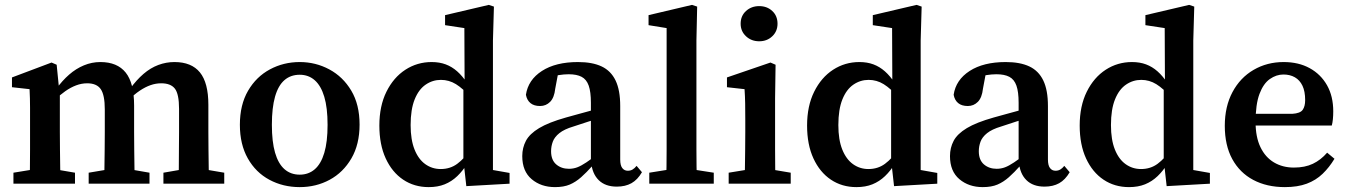

<svg xmlns="http://www.w3.org/2000/svg" viewBox="-20 -752 5518 786"><path d="M35 0V-45L139 -62H188L287 -45V0ZM101 0Q102 -25 102.5 -62.5Q103 -100 103 -140Q103 -180 103 -212V-265Q103 -292 103 -311.5Q103 -331 102.5 -349Q102 -367 101 -387L29 -395V-435L191 -496L212 -487L223 -376L225 -374V-212Q225 -180 225.5 -140Q226 -100 226.5 -62.5Q227 -25 228 0ZM343 0V-45L444 -62H494L592 -45V0ZM407 0Q407 -25 407.5 -62Q408 -99 408.5 -139Q409 -179 409 -212V-304Q409 -363 392.5 -387Q376 -411 337 -411Q314 -411 291.5 -402.5Q269 -394 247 -378.5Q225 -363 203 -342L194 -389H211Q235 -422 263 -446.5Q291 -471 323.5 -484.5Q356 -498 391 -498Q460 -498 494.5 -455Q529 -412 529 -320V-212Q529 -179 529.5 -139Q530 -99 530.5 -62Q531 -25 532 0ZM649 0V-45L747 -62H798L898 -45V0ZM711 0Q712 -25 712 -62Q712 -99 712.5 -139Q713 -179 713 -212V-306Q713 -367 696 -389Q679 -411 640 -411Q618 -411 596.5 -403.5Q575 -396 552.5 -381Q530 -366 506 -342L495 -388H512Q539 -425 567.5 -449.5Q596 -474 628 -486Q660 -498 694 -498Q764 -498 798.5 -455.5Q833 -413 833 -323V-212Q833 -179 833.5 -139Q834 -99 834.5 -62Q835 -25 836 0Z M1207 14Q1139 14 1083 -16Q1027 -46 994.5 -103.5Q962 -161 962 -241Q962 -323 995.5 -380.5Q1029 -438 1085 -468Q1141 -498 1207 -498Q1272 -498 1328 -468Q1384 -438 1418 -381Q1452 -324 1452 -242Q1452 -161 1418.5 -103.5Q1385 -46 1329.5 -16Q1274 14 1207 14ZM1207 -37Q1243 -37 1268.5 -59Q1294 -81 1307.5 -126Q1321 -171 1321 -241Q1321 -311 1307.5 -356Q1294 -401 1268.5 -423.5Q1243 -446 1207 -446Q1170 -446 1144.5 -424Q1119 -402 1106 -356.5Q1093 -311 1093 -241Q1093 -172 1106 -127Q1119 -82 1144.5 -59.5Q1170 -37 1207 -37Z M1735 14Q1676 14 1630.5 -16.5Q1585 -47 1559 -103.5Q1533 -160 1533 -238Q1533 -318 1562 -376.5Q1591 -435 1639.5 -466.5Q1688 -498 1747 -498Q1779 -498 1804.5 -488.5Q1830 -479 1851.5 -460Q1873 -441 1893 -411H1919L1911 -350Q1875 -390 1846.5 -407.5Q1818 -425 1785 -425Q1751 -425 1722.5 -405.5Q1694 -386 1677.5 -345Q1661 -304 1661 -240Q1661 -180 1677 -140Q1693 -100 1721 -80Q1749 -60 1784 -60Q1823 -60 1852 -81.5Q1881 -103 1911 -145L1920 -84H1894Q1875 -53 1852 -31Q1829 -9 1800.5 2.5Q1772 14 1735 14ZM1889 10 1878 -88 1877 -90V-398L1882 -408L1881 -637L1802 -649V-690L1981 -732L2002 -725L1998 -586V-56L2066 -44V0Z M2252 14Q2195 14 2156.5 -18.5Q2118 -51 2118 -113Q2118 -147 2133 -175.5Q2148 -204 2187 -227.5Q2226 -251 2297 -271Q2323 -278 2349.5 -285.5Q2376 -293 2402.5 -300Q2429 -307 2456 -314V-275Q2422 -265 2389.5 -254.5Q2357 -244 2327 -234Q2290 -223 2270 -207Q2250 -191 2243 -172Q2236 -153 2236 -133Q2236 -97 2257 -79Q2278 -61 2309 -61Q2327 -61 2343 -67Q2359 -73 2380 -87Q2401 -101 2432 -125L2442 -73H2405Q2381 -46 2359 -26.5Q2337 -7 2312.5 3.5Q2288 14 2252 14ZM2505 12Q2458 12 2431 -14.5Q2404 -41 2400 -89L2399 -92V-331Q2399 -376 2390 -401.5Q2381 -427 2361 -437.5Q2341 -448 2308 -448Q2289 -448 2267 -444.5Q2245 -441 2216 -431L2268 -469L2253 -389Q2249 -352 2232 -335Q2215 -318 2191 -318Q2166 -318 2151.5 -330Q2137 -342 2133 -364Q2142 -425 2198.5 -461.5Q2255 -498 2346 -498Q2405 -498 2443 -480Q2481 -462 2500 -422.5Q2519 -383 2519 -318V-99Q2519 -75 2527.5 -64Q2536 -53 2550 -53Q2561 -53 2569.5 -58Q2578 -63 2586 -73L2608 -47Q2590 -16 2565 -2Q2540 12 2505 12Z M2638 0V-45L2744 -62H2793L2902 -45V0ZM2707 0Q2708 -35 2708.5 -70.5Q2709 -106 2709 -141.5Q2709 -177 2709 -212V-637L2635 -649V-690L2813 -732L2834 -725L2831 -586V-212Q2831 -177 2831 -141.5Q2831 -106 2831.5 -70.5Q2832 -35 2833 0Z M2963 0V-45L3067 -62H3116L3217 -45V0ZM3028 0Q3029 -25 3029.5 -62.5Q3030 -100 3030.5 -140Q3031 -180 3031 -212V-260Q3031 -300 3030.5 -328.5Q3030 -357 3028 -387L2956 -395V-435L3134 -496L3155 -487L3153 -350V-212Q3153 -180 3153 -140Q3153 -100 3153.5 -62.5Q3154 -25 3155 0ZM3088 -583Q3056 -583 3034 -603.5Q3012 -624 3012 -655Q3012 -687 3034 -707Q3056 -727 3088 -727Q3120 -727 3141.5 -707Q3163 -687 3163 -655Q3163 -624 3141.5 -603.5Q3120 -583 3088 -583Z M3486 14Q3427 14 3381.5 -16.5Q3336 -47 3310 -103.5Q3284 -160 3284 -238Q3284 -318 3313 -376.5Q3342 -435 3390.5 -466.5Q3439 -498 3498 -498Q3530 -498 3555.5 -488.5Q3581 -479 3602.5 -460Q3624 -441 3644 -411H3670L3662 -350Q3626 -390 3597.5 -407.5Q3569 -425 3536 -425Q3502 -425 3473.5 -405.5Q3445 -386 3428.5 -345Q3412 -304 3412 -240Q3412 -180 3428 -140Q3444 -100 3472 -80Q3500 -60 3535 -60Q3574 -60 3603 -81.5Q3632 -103 3662 -145L3671 -84H3645Q3626 -53 3603 -31Q3580 -9 3551.5 2.5Q3523 14 3486 14ZM3640 10 3629 -88 3628 -90V-398L3633 -408L3632 -637L3553 -649V-690L3732 -732L3753 -725L3749 -586V-56L3817 -44V0Z M4003 14Q3946 14 3907.5 -18.5Q3869 -51 3869 -113Q3869 -147 3884 -175.5Q3899 -204 3938 -227.5Q3977 -251 4048 -271Q4074 -278 4100.5 -285.5Q4127 -293 4153.5 -300Q4180 -307 4207 -314V-275Q4173 -265 4140.5 -254.5Q4108 -244 4078 -234Q4041 -223 4021 -207Q4001 -191 3994 -172Q3987 -153 3987 -133Q3987 -97 4008 -79Q4029 -61 4060 -61Q4078 -61 4094 -67Q4110 -73 4131 -87Q4152 -101 4183 -125L4193 -73H4156Q4132 -46 4110 -26.5Q4088 -7 4063.5 3.5Q4039 14 4003 14ZM4256 12Q4209 12 4182 -14.5Q4155 -41 4151 -89L4150 -92V-331Q4150 -376 4141 -401.5Q4132 -427 4112 -437.5Q4092 -448 4059 -448Q4040 -448 4018 -444.5Q3996 -441 3967 -431L4019 -469L4004 -389Q4000 -352 3983 -335Q3966 -318 3942 -318Q3917 -318 3902.5 -330Q3888 -342 3884 -364Q3893 -425 3949.5 -461.5Q4006 -498 4097 -498Q4156 -498 4194 -480Q4232 -462 4251 -422.5Q4270 -383 4270 -318V-99Q4270 -75 4278.5 -64Q4287 -53 4301 -53Q4312 -53 4320.5 -58Q4329 -63 4337 -73L4359 -47Q4341 -16 4316 -2Q4291 12 4256 12Z M4602 14Q4543 14 4497.5 -16.5Q4452 -47 4426 -103.5Q4400 -160 4400 -238Q4400 -318 4429 -376.5Q4458 -435 4506.5 -466.5Q4555 -498 4614 -498Q4646 -498 4671.5 -488.5Q4697 -479 4718.5 -460Q4740 -441 4760 -411H4786L4778 -350Q4742 -390 4713.5 -407.5Q4685 -425 4652 -425Q4618 -425 4589.5 -405.5Q4561 -386 4544.5 -345Q4528 -304 4528 -240Q4528 -180 4544 -140Q4560 -100 4588 -80Q4616 -60 4651 -60Q4690 -60 4719 -81.5Q4748 -103 4778 -145L4787 -84H4761Q4742 -53 4719 -31Q4696 -9 4667.5 2.5Q4639 14 4602 14ZM4756 10 4745 -88 4744 -90V-398L4749 -408L4748 -637L4669 -649V-690L4848 -732L4869 -725L4865 -586V-56L4933 -44V0Z M5240 14Q5166 14 5110.5 -15.5Q5055 -45 5024.5 -101Q4994 -157 4994 -237Q4994 -316 5025.5 -375Q5057 -434 5112 -466Q5167 -498 5235 -498Q5296 -498 5341.5 -473Q5387 -448 5412.5 -403Q5438 -358 5438 -296Q5438 -279 5436.5 -264Q5435 -249 5432 -238H5054V-286H5270Q5303 -288 5313 -302.5Q5323 -317 5323 -342Q5323 -378 5312 -401Q5301 -424 5281 -435.5Q5261 -447 5234 -447Q5205 -447 5178.5 -428.5Q5152 -410 5136 -367.5Q5120 -325 5120 -252Q5120 -191 5140 -149.5Q5160 -108 5195.5 -87Q5231 -66 5277 -66Q5322 -66 5354.5 -81.5Q5387 -97 5413 -127L5443 -102Q5422 -67 5394.5 -40.5Q5367 -14 5329.5 0Q5292 14 5240 14Z"/></svg>

Font: Source Serif 4 18pt SemiBold
Style: Regular
Weight: 600
Designer: Frank Grießhammer
Foundry: Adobe Systems Incorporated
Version: Version 4.004;hotconv 1.0.116;makeotfexe 2.5.65601